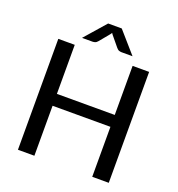

<svg xmlns="http://www.w3.org/2000/svg" viewBox="-158 -1039 1082 1168"><g transform="rotate(20 383.0 -455.0)"><path d="M677 0H570V-323.5H195.5V0H89V-718H195.5V-400.5H570V-718H677ZM549.5 -773H478.5Q472 -773 463 -775.5Q454 -778 445 -789L390.5 -855L384.5 -864L378.5 -855L324 -789Q315 -778 306 -775.5Q297 -773 290.5 -773H222.5L342 -909.5H430Z"/></g></svg>

Font: Verano Sans Medium
Style: Regular
Weight: 500
Designer: Lukasz Dziedzic with Adam Twardoch and Botio Nikoltchev
Foundry: tyPoland Lukasz Dziedzic
Version: Version 3.001;December 28, 2019;FontCreator 12.0.0.2547 64-b